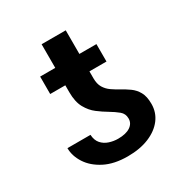

<svg xmlns="http://www.w3.org/2000/svg" viewBox="-157 -782 877 915"><g transform="rotate(-30 282.0 -324.0)"><path d="M286.6 9.9Q212 9.9 160.5 -16.5Q109 -43 82.6 -84Q56.1 -125 56.1 -168H182.9Q184.7 -137.1 200.6 -119.1Q216.6 -101.2 240.2 -93.6Q263.8 -85.9 288.4 -85.9Q331.7 -85.9 355.5 -101.9Q379.3 -117.9 379.3 -144.5V-145.2Q379.3 -171.5 359.7 -187.5Q340.2 -203.5 313.2 -219.5Q287.3 -234.7 260.5 -255Q233.7 -275.2 215.4 -308.2Q197.1 -341.3 197.1 -394.5V-432.5H114V-528.4H197.1V-658.4H329.9V-528.4H423.7V-432.5H329.9V-394.5Q329.9 -362.9 342 -343Q354 -323.2 373.2 -309.8Q392.4 -296.5 414.1 -284.8Q437.1 -272 459 -256.6Q480.8 -241.1 494.7 -216.4Q508.5 -191.8 508.5 -151.3V-150.2Q508.5 -104 481.2 -67.8Q453.8 -31.6 403.9 -10.8Q354 9.9 286.6 9.9Z"/></g></svg>

Font: Linik Sans SemiBold
Style: Regular
Weight: 600
Designer: Rasmus Andersson (font), Cristiano Sobral (main changes)
Foundry: rsms
Version: Version 3.018;June 1, 2022;FontCreator 14.0.0.2814 64-bit; t